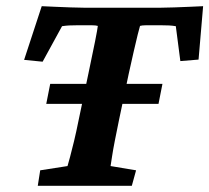

<svg xmlns="http://www.w3.org/2000/svg" viewBox="-20 -598 674 618"><path d="M633.8 -578.1 619.1 -406.2 560.5 -401.4 545.9 -513.7Q534.2 -515.6 524.4 -516.1Q514.6 -516.6 502 -516.6H468.8Q460 -516.6 448.7 -516.6Q437.5 -516.6 430.7 -514.6Q428.7 -508.8 423.3 -486.8Q418 -464.8 410.6 -433.1Q403.3 -401.4 394.5 -361.3L363.3 -212.9Q355.5 -174.8 349.6 -145Q343.8 -115.2 340.8 -95.2Q337.9 -75.2 335.9 -63.5L418 -49.8L404.3 0H101.6L109.4 -49.8L197.3 -63.5Q200.2 -73.2 205.6 -93.3Q210.9 -113.3 218.3 -143.6Q225.6 -173.8 233.4 -212.9L264.6 -361.3Q278.3 -425.8 286.1 -465.3Q293.9 -504.9 294.9 -514.6Q288.1 -516.6 276.9 -516.6Q265.6 -516.6 256.8 -516.6H225.6Q212.9 -516.6 202.6 -516.1Q192.4 -515.6 179.7 -513.7L117.2 -399.4L57.6 -405.3L114.3 -578.1Q131.8 -577.1 156.2 -576.2Q180.7 -575.2 206.1 -574.2Q231.4 -573.2 249 -573.2H499Q516.6 -573.2 541.5 -574.2Q566.4 -575.2 591.8 -576.2Q617.2 -577.1 633.8 -578.1ZM128.9 -263.7 141.6 -328.1H502.9L490.2 -263.7Z"/></svg>

Font: Crimson Pro
Style: Bold Italic
Weight: 700
Italic angle: -12°
Designer: Jacques Le Bailly
Foundry: Baron von Fonthausen
Version: Version 1.003